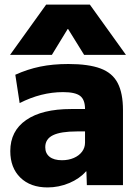

<svg xmlns="http://www.w3.org/2000/svg" viewBox="-20 -810 608 840"><path d="M188 10Q113 10 69 -33Q25 -76 25 -149Q25 -237 94.5 -285Q164 -333 291 -333H352Q352 -374 330.5 -390.5Q309 -407 256 -407Q208 -407 160.5 -395Q113 -383 66 -359L47 -483Q100 -507 155.5 -518.5Q211 -530 279 -530Q367 -530 419.5 -510.5Q472 -491 495 -446.5Q518 -402 518 -329V0H360L358 -60H356Q328 -28 282.5 -9Q237 10 188 10ZM251 -109Q280 -109 303 -119Q326 -129 339 -146.5Q352 -164 352 -186V-235H316Q246 -235 212 -218.5Q178 -202 178 -166Q178 -139 197 -124Q216 -109 251 -109ZM24 -570 182 -790H373L531 -570H348L278 -683H276L207 -570Z"/></svg>

Font: M PLUS 2 ExtraBold
Style: Regular
Weight: 800
Version: Version 1.001